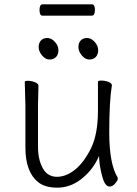

<svg xmlns="http://www.w3.org/2000/svg" viewBox="-20 -851 630 884"><path d="M157 -456 155 -368V-175Q155 -116 177 -76.5Q199 -37 242 -37Q285 -37 327 -71Q368 -105 399.5 -169.5Q431 -234 431 -342V-475Q431 -480 447 -480Q463 -480 479 -474Q495 -468 495 -459V-457Q483 -385 483 -240.5Q483 -96 522 -33V-26Q522 -20 510 -6Q498 8 485 8Q464 8 452 -34Q440 -76 437 -114L436 -133L428 -116Q401 -62 351.5 -24.5Q302 13 244 13Q186 13 155 -13Q97 -60 97 -171V-368L94 -474Q94 -479 109 -479Q124 -479 140.5 -472.5Q157 -466 157 -456ZM208 -577Q189 -577 173.5 -596Q158 -615 158 -634Q158 -653 168.5 -664.5Q179 -676 198 -676Q217 -676 233 -658Q249 -640 249 -620Q249 -600 238 -588.5Q227 -577 208 -577ZM391 -577Q372 -577 356.5 -596Q341 -615 341 -634Q341 -653 351.5 -664.5Q362 -676 381 -676Q400 -676 416 -658Q432 -640 432 -620Q432 -600 421 -588.5Q410 -577 391 -577ZM403 -779H175Q162 -779 162 -805Q162 -831 176 -831H404Q417 -831 417 -805Q417 -779 403 -779Z"/></svg>

Font: ToneOZ-Pinyin-WenKai-Light
Style: Light
Weight: 300
Designer: Fontworks Inc.
Foundry: ToneOZ
Version: Version 0.240331